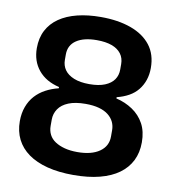

<svg xmlns="http://www.w3.org/2000/svg" viewBox="-83 -814 817 899"><g transform="rotate(10 325.0 -364.5)"><path d="M325 11Q255 11 201 -3Q147 -17 110 -43.5Q73 -70 54 -108Q35 -146 35 -194Q35 -232 46.5 -263Q58 -294 78.5 -316.5Q99 -339 127 -354Q155 -369 188 -377V-383Q124 -398 89 -440.5Q54 -483 54 -545Q54 -593 73 -629.5Q92 -666 127.5 -690.5Q163 -715 213 -727.5Q263 -740 325 -740Q407 -740 468 -718Q529 -696 562.5 -653Q596 -610 596 -545Q596 -514 587 -487.5Q578 -461 561 -440Q544 -419 519 -405Q494 -391 462 -383V-377Q505 -367 540 -343.5Q575 -320 595 -283.5Q615 -247 615 -195Q615 -146 596 -108Q577 -70 540.5 -43.5Q504 -17 450 -3Q396 11 325 11ZM325 -98Q392 -98 430 -124.5Q468 -151 468 -197V-227Q468 -248 459.5 -266Q451 -284 433.5 -298Q416 -312 389 -319.5Q362 -327 325 -327Q276 -327 244 -314Q212 -301 196.5 -278Q181 -255 181 -227V-197Q181 -174 190.5 -155.5Q200 -137 219 -124.5Q238 -112 264.5 -105Q291 -98 325 -98ZM325 -421Q370 -421 399 -433Q428 -445 442 -465.5Q456 -486 456 -513V-539Q456 -568 440.5 -588.5Q425 -609 396 -619.5Q367 -630 325 -630Q263 -630 228 -606.5Q193 -583 193 -539V-513Q193 -486 207.5 -465.5Q222 -445 251.5 -433Q281 -421 325 -421Z"/></g></svg>

Font: Hubot Sans SemiBold
Style: Regular
Weight: 600
Designer: Deni Anggara
Foundry: GitHub, Inc., Subsidiary of Microsoft Corporation
Version: Version 2.000